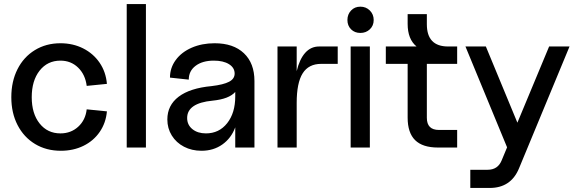

<svg xmlns="http://www.w3.org/2000/svg" viewBox="-20 -730 2844 950"><path d="M36 -249Q36 -327 66.5 -387.5Q97 -448 152.5 -482Q208 -516 279 -516Q341 -516 391.5 -490.5Q442 -465 473 -419.5Q504 -374 509 -315L409 -305Q402 -361 366.5 -395.5Q331 -430 279 -430Q215 -430 176 -380.5Q137 -331 137 -249Q137 -168 176 -119Q215 -70 279 -70Q331 -70 367 -103Q403 -136 409 -189L509 -179Q504 -122 473.5 -77.5Q443 -33 393 -8.5Q343 16 281 16Q209 16 153.5 -17.5Q98 -51 67 -111Q36 -171 36 -249Z M702 -710V0H607V-710Z M808 -139Q808 -209 864 -251.5Q920 -294 1027 -304Q1086 -311 1113.5 -325.5Q1141 -340 1141 -366Q1141 -395 1113 -412.5Q1085 -430 1038 -430Q982 -430 948 -404.5Q914 -379 914 -336L821 -346Q821 -394 849.5 -433Q878 -472 928.5 -494Q979 -516 1042 -516Q1135 -516 1187 -466.5Q1239 -417 1239 -329V0H1144V-100Q1124 -46 1080 -15Q1036 16 977 16Q929 16 890.5 -4Q852 -24 830 -59.5Q808 -95 808 -139ZM999 -70Q1064 -70 1104 -120.5Q1144 -171 1144 -253V-275Q1113 -240 1032 -232Q906 -220 906 -146Q906 -112 932 -91Q958 -70 999 -70Z M1448 -500V-378Q1462 -437 1490 -468.5Q1518 -500 1559 -500H1651V-414H1569Q1507 -414 1477.5 -367Q1448 -320 1448 -221V0H1353V-500Z M1810 -500V0H1715V-500ZM1763 -697Q1791 -697 1810 -678Q1829 -659 1829 -631Q1829 -603 1810 -585Q1791 -567 1763 -567Q1735 -567 1717 -585Q1699 -603 1699 -631Q1699 -659 1717 -678Q1735 -697 1763 -697Z M1997 -414H1889V-500H2041Q1997 -536 1997 -612V-660H2092V-610Q2092 -500 2197 -500H2242V-414H2092V-147Q2092 -87 2152 -87H2242V0H2147Q2071 0 2034 -36.5Q1997 -73 1997 -148Z M2462 64 2489 -1 2283 -500H2384L2540 -123L2697 -500H2798L2548 103Q2508 200 2403 200H2307V110H2393Q2443 110 2462 64Z"/></svg>

Font: MedMera Sans Display
Style: Regular
Weight: 500
Designer: Kasper Nordkvist
Foundry: UNCUT.wtf
Version: Version 1.300